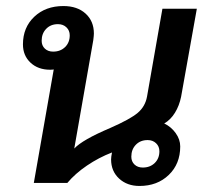

<svg xmlns="http://www.w3.org/2000/svg" viewBox="-20 -606 686 636"><path d="M524 -197Q547 -186 562 -165Q577 -144 577 -121Q577 -63 539 -26.5Q501 10 442 10Q401 10 374.5 -14.5Q348 -39 348 -78Q348 -86 351 -101Q307 -84 268 -57.5Q229 -31 203 0H92L158 -376Q154 -375 146 -375Q106 -375 81 -398.5Q56 -422 56 -459Q56 -515 93.5 -550.5Q131 -586 190 -586Q236 -586 263.5 -561Q291 -536 291 -495Q291 -489 289 -473L226 -114Q253 -143 345 -182Q411 -211 436 -232Q461 -253 467 -286L518 -577H632L580 -286Q574 -256 559.5 -232.5Q545 -209 524 -197ZM211 -489Q211 -505 200 -515.5Q189 -526 172 -526Q148 -526 133 -510.5Q118 -495 118 -471Q118 -455 128.5 -445Q139 -435 156 -435Q180 -435 195.5 -450Q211 -465 211 -489ZM508 -105Q508 -121 497 -131.5Q486 -142 469 -142Q445 -142 430 -126.5Q415 -111 415 -87Q415 -71 425.5 -61Q436 -51 453 -51Q477 -51 492.5 -66Q508 -81 508 -105Z"/></svg>

Font: Sarabun SemiBold
Style: Italic
Weight: 600
Italic angle: -10°
Designer: Suppakit Chalermlarp | Katatrad Co.,Ltd.
Foundry: Cadson Demak Co.,Ltd.
Version: Version 1.000; ttfautohint (v1.6)